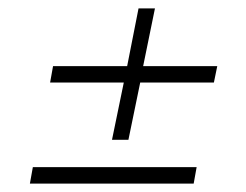

<svg xmlns="http://www.w3.org/2000/svg" viewBox="-20 -539 585 456"><path d="M246 -207 274 -343H99L106 -382H282L309 -519H348L320 -382H496L488 -343H313L285 -207ZM51 -103 58 -142H447L440 -103Z"/></svg>

Font: Piazzolla SC ExtraLight
Style: Italic
Weight: 200
Italic angle: -11.3°
Designer: Juan Pablo del Peral
Foundry: Huerta Tipografica
Version: Version 1.330